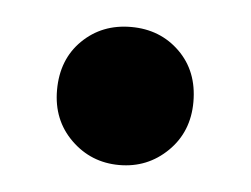

<svg xmlns="http://www.w3.org/2000/svg" viewBox="-28 -191 301 230"><g transform="rotate(5 122.0 -76.0)"><path d="M40 -76Q40 -113 63.5 -136Q87 -159 122 -159Q157 -159 180.5 -136Q204 -113 204 -76Q204 -40 180 -16.5Q156 7 122 7Q88 7 64 -16.5Q40 -40 40 -76Z"/></g></svg>

Font: Montserrat Alternates SemiBold
Style: Regular
Weight: 600
Designer: Julieta Ulanovsky
Foundry: Julieta Ulanovsky
Version: Version 7.200